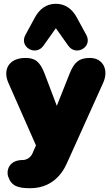

<svg xmlns="http://www.w3.org/2000/svg" viewBox="-20 -810 590 1014"><path d="M23 122C40 172 73 184 140 184C278 184 325 71 335 48L342 33L525 -373C556 -442 523 -504 455 -504C401 -504 373 -485 348 -422L280 -251L216 -420C191 -486 164 -504 115 -504C26 -504 -6 -442 24 -373L170 -42L158 -15L153 -3C143 23 119 35 101 35C25 35 13 93 23 122ZM436 -625 386 -717C362 -762 325 -790 275 -790C225 -790 188 -762 164 -717L114 -625C80 -562 168 -511 209 -568L275 -661L341 -568C382 -511 470 -562 436 -625Z"/></svg>

Font: SN Pro Black
Style: Regular
Weight: 900
Designer: Tobias Whetton
Foundry: Supernotes
Version: Version 1.001;Glyphs 3.2 (3249)